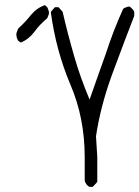

<svg xmlns="http://www.w3.org/2000/svg" viewBox="-20 -729 543 748"><path d="M329 -1Q325 -2 318 -9Q312 -19 311 -21L310 -29V-117Q310 -270 254 -400Q198 -533 178 -681Q178 -684 194 -701H208L224 -683Q242 -604 269 -510Q291 -432 329 -341Q341 -375 364 -440.5Q387 -506 392 -519Q421 -609 460 -695Q477 -705 486 -703Q501 -690 503 -683V-667Q473 -591 416 -437Q371 -313 354 -198L359 -117V-21Q358 -18 341 -1ZM61 -563 50 -571Q47 -578 45 -584Q43 -594 44 -600L51 -618Q77 -641 100 -670Q123 -698 155 -709L164 -701Q168 -693 169 -688Q172 -682 170 -673L164 -658Q133 -632 114 -605Q92 -576 61 -563Z"/></svg>

Font: Yozai
Style: Regular
Weight: 400
Designer: LXGW / Y.OzVox
Foundry: LXGW / Y.OzVox
Version: Version 0.861;October 22, 2024